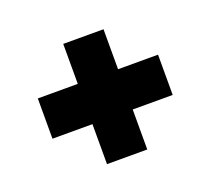

<svg xmlns="http://www.w3.org/2000/svg" viewBox="-80 -640 686 616"><g transform="rotate(-20 263.0 -332.0)"><path d="M326 -126.5H188.5V-263H52V-400.5H188.5V-537H326V-400.5H462.5V-263H326Z"/></g></svg>

Font: Lucymar Sans ExtraBold
Style: Regular
Weight: 800
Foundry: The League of Moveable Type (original font) / Main changes by Cristiano Sobral with portions from Mirco Monsees
Version: Version 2.001;August 30, 2020;FontCreator 13.0.0.2681 64-bit